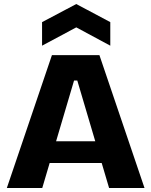

<svg xmlns="http://www.w3.org/2000/svg" viewBox="-20 -934 752 954"><path d="M14 0 238 -660H474L698 0H522L364 -534H348L190 0ZM147 -124V-232H589V-124ZM189 -707V-824L359 -914L528 -824V-707L359 -798Z"/></svg>

Font: Bricolage Grotesque 96pt ExtraBold ExtraBold
Style: Regular
Weight: 800
Version: Version 1.001;gftools[0.9.33.dev8+g029e19f]